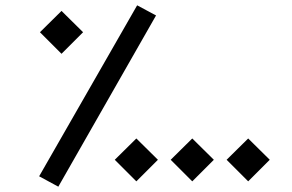

<svg xmlns="http://www.w3.org/2000/svg" viewBox="-20 -692 1097 721"><path d="M127 -30 495 -672 566 -634 199 9ZM130 -571 211 -651 292 -571 211 -490ZM411 -92 492 -172 573 -92 492 -11ZM621 -92 702 -172 783 -92 702 -11ZM831 -92 912 -172 993 -92 912 -11Z"/></svg>

Font: FiraGO
Style: Regular
Weight: 400
Designer: bBox Type
Foundry: bBox Type GmbH
Version: Version 1.001;April 20, 2020;FontCreator 12.0.0.2555 64-bit